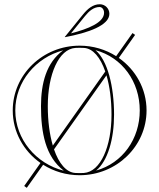

<svg xmlns="http://www.w3.org/2000/svg" viewBox="-20 -820 750 904"><path d="M286 -645C395.9 -665.5 495 -700.5 495 -755C495 -779.8 474.8 -800 450 -800C418.1 -800 392.8 -779 370.7 -751.7L285 -646ZM314.1 -662.9 380 -744.1C399.5 -768.1 421.2 -787 449 -787C460.6 -787 470 -774.9 470 -760C470 -713.6 395.2 -684 314.1 -662.9ZM277.4 -583C198.2 -525.5 173 -427.7 173 -320C173 -196.6 193.4 -82.7 280.5 -16.2C150.6 -48.6 52 -163.8 52 -300C52 -435.1 149 -549.5 277.4 -583ZM429.5 -583.8C555.9 -549.6 638 -435 638 -300C638 -166.2 557.6 -52.4 432.6 -17C487.6 -61.9 517 -165.7 517 -280C517 -413.5 486.7 -535.1 429.5 -583.8ZM40 -300C40 -198.3 91.5 -108.1 170.6 -52.7L93.9 55.7L106.1 64.3L183.1 -44.4C232.6 -13.2 291.6 5 355 5C528.9 5 670 -131.6 670 -300C670 -401.7 618.5 -491.9 539.4 -547.3L616.1 -655.7L603.9 -664.3L526.9 -555.6C477.4 -586.8 418.4 -605 355 -605C181.1 -605 40 -468.4 40 -300ZM481.3 -465.4C496.6 -413.6 505 -349.6 505 -280C505 -130.7 453.8 -11.1 375 -5.6C368.4 -5.2 361.7 -5 355 -5C348.3 -5 341.6 -5.2 335 -5.6C292.1 -7.9 257.2 -50.4 234.3 -116.7ZM475.6 -483.3 228.7 -134.6C213.4 -186.4 205 -250.4 205 -320C205 -469.3 256.2 -588.9 335 -594.4C341.6 -594.8 348.3 -595 355 -595C361.7 -595 368.4 -594.8 375 -594.4C417.9 -592.1 452.8 -549.6 475.6 -483.3Z"/></svg>

Font: SortefaxS01
Style: Medium
Weight: 500
Designer: gluk
Foundry: gluk
Version: Version 0.261